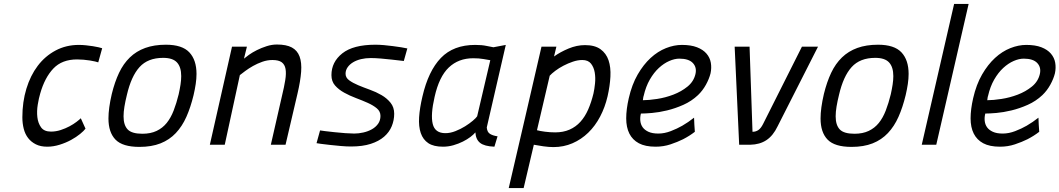

<svg xmlns="http://www.w3.org/2000/svg" viewBox="-20 -738 5402 979"><path d="M382 -509Q400 -509 418.5 -507Q437 -505 453.5 -502.5Q470 -500 482.5 -497Q495 -494 501 -492L481 -420Q476 -422 465 -424.5Q454 -427 439 -429.5Q424 -432 406.5 -433.5Q389 -435 373 -435Q296 -435 252 -388.5Q208 -342 185 -261Q178 -238 172.5 -204.5Q167 -171 170.5 -140.5Q174 -110 189.5 -88.5Q205 -67 240 -67Q265 -67 289.5 -75Q314 -83 334.5 -94Q355 -105 370 -116.5Q385 -128 392 -135L416 -82Q408 -71 388.5 -55Q369 -39 342.5 -24.5Q316 -10 284 0Q252 10 221 10Q187 10 163 -2Q139 -14 123.5 -34Q108 -54 101 -81.5Q94 -109 94 -140Q94 -218 114.5 -285.5Q135 -353 172.5 -402.5Q210 -452 263.5 -480.5Q317 -509 382 -509Z M826 -510Q909 -510 945.5 -471Q982 -432 982 -361Q982 -337 978 -310Q974 -283 967 -253Q952 -191 930.5 -142.5Q909 -94 876.5 -59.5Q844 -25 798.5 -7Q753 11 691 11Q605 11 569 -26Q533 -63 533 -134Q533 -186 550 -259Q565 -320 587 -366.5Q609 -413 642 -445Q675 -477 720.5 -493.5Q766 -510 826 -510ZM706 -56Q748 -56 778.5 -70.5Q809 -85 830 -111Q851 -137 865.5 -174.5Q880 -212 891 -257Q897 -284 900.5 -307Q904 -330 904 -350Q904 -396 882.5 -419.5Q861 -443 812 -443Q734 -443 691.5 -396Q649 -349 627 -254Q619 -222 614.5 -194.5Q610 -167 610 -145Q610 -100 631 -78Q652 -56 706 -56Z M1050 0 1163 -500H1239L1224 -439Q1232 -446 1249.5 -458.5Q1267 -471 1290 -482.5Q1313 -494 1339.5 -502.5Q1366 -511 1392 -511Q1440 -511 1468 -496Q1496 -481 1507.5 -450Q1519 -419 1515.5 -372Q1512 -325 1497 -261L1436 0H1361L1418 -250Q1429 -295 1434.5 -329.5Q1440 -364 1436 -386.5Q1432 -409 1416.5 -420.5Q1401 -432 1369 -432Q1343 -432 1317.5 -423Q1292 -414 1270 -401.5Q1248 -389 1230.5 -376Q1213 -363 1203 -355L1126 0Z M2039 -427Q2008 -430 1978 -434Q1952 -437 1922.5 -439.5Q1893 -442 1870 -442Q1844 -442 1821 -436.5Q1798 -431 1780.5 -420.5Q1763 -410 1752.5 -395Q1742 -380 1742 -362Q1742 -342 1760.5 -328.5Q1779 -315 1806.5 -303.5Q1834 -292 1866 -280.5Q1898 -269 1925.5 -253Q1953 -237 1971.5 -214Q1990 -191 1990 -158Q1990 -125 1977.5 -94.5Q1965 -64 1938.5 -41Q1912 -18 1870.5 -4.5Q1829 9 1770 9Q1747 9 1718 6.5Q1689 4 1662.5 1Q1636 -2 1616.5 -4.5Q1597 -7 1594 -8L1612 -73Q1616 -72 1637 -69.5Q1658 -67 1685.5 -64Q1713 -61 1741 -59Q1769 -57 1786 -57Q1809 -57 1833 -62.5Q1857 -68 1876.5 -79Q1896 -90 1908 -107Q1920 -124 1920 -147Q1920 -170 1901.5 -185.5Q1883 -201 1855 -213.5Q1827 -226 1795 -238Q1763 -250 1735 -265.5Q1707 -281 1688.5 -302Q1670 -323 1670 -355Q1670 -422 1725.5 -466Q1781 -510 1894 -510Q1914 -510 1937 -508Q1960 -506 1982.5 -503Q2005 -500 2025 -497Q2045 -494 2057 -491Z M2462 -88Q2464 -64 2479 -55Q2494 -46 2517 -43L2501 10Q2450 8 2428 -9.5Q2406 -27 2404 -63Q2395 -52 2378.5 -39.5Q2362 -27 2340 -16Q2318 -5 2292 2.5Q2266 10 2239 10Q2191 10 2164 -8Q2137 -26 2125.5 -59.5Q2114 -93 2117 -140Q2120 -187 2134 -246Q2164 -376 2228 -442.5Q2292 -509 2403 -509Q2437 -509 2460 -504Q2483 -499 2496 -497L2559 -509ZM2251 -59Q2276 -59 2302.5 -69.5Q2329 -80 2351.5 -94Q2374 -108 2391 -122.5Q2408 -137 2413 -145L2480 -431Q2467 -433 2445 -437Q2423 -441 2393 -441Q2318 -441 2268.5 -394Q2219 -347 2196 -244Q2175 -153 2186.5 -106Q2198 -59 2251 -59Z M2802 12Q2779 12 2750.5 8Q2722 4 2702 0L2650 221H2574Q2616 41 2657.5 -138.5Q2699 -318 2741 -500H2817L2805 -450Q2837 -473 2879 -490.5Q2921 -508 2963 -508Q3013 -508 3042 -487Q3071 -466 3083 -430.5Q3095 -395 3092.5 -347.5Q3090 -300 3078 -247Q3065 -191 3040 -143.5Q3015 -96 2979.5 -61.5Q2944 -27 2899 -7.5Q2854 12 2802 12ZM2949 -432Q2926 -432 2901 -423.5Q2876 -415 2853 -403Q2830 -391 2811.5 -377Q2793 -363 2783 -352L2718 -74Q2732 -70 2758.5 -66.5Q2785 -63 2811 -63Q2852 -63 2884 -77Q2916 -91 2939.5 -117Q2963 -143 2979 -179.5Q2995 -216 3006 -261Q3011 -283 3014 -312.5Q3017 -342 3012.5 -368.5Q3008 -395 2993.5 -413.5Q2979 -432 2949 -432Z M3337 -57Q3368 -57 3400.5 -69.5Q3433 -82 3459 -97Q3490 -115 3519 -138Q3520 -120 3520.5 -102.5Q3521 -85 3523 -66Q3496 -45 3463 -28Q3435 -14 3399 -2Q3363 10 3323 10Q3270 10 3237.5 -7.5Q3205 -25 3189 -57Q3173 -89 3173 -134.5Q3173 -180 3186 -237Q3202 -307 3231.5 -358Q3261 -409 3297.5 -442.5Q3334 -476 3375.5 -492.5Q3417 -509 3457 -509Q3503 -509 3534 -497Q3565 -485 3582.5 -464.5Q3600 -444 3604.5 -418Q3609 -392 3603 -364Q3596 -336 3579.5 -306Q3563 -276 3539 -253Q3506 -222 3464.5 -203.5Q3423 -185 3381.5 -175Q3340 -165 3304.5 -162Q3269 -159 3248 -159Q3243 -140 3245 -121.5Q3247 -103 3257 -89Q3267 -75 3286.5 -66Q3306 -57 3337 -57ZM3258 -227Q3288 -227 3330.5 -233.5Q3373 -240 3413.5 -255.5Q3454 -271 3485.5 -296.5Q3517 -322 3526 -360Q3534 -394 3513 -416.5Q3492 -439 3444 -439Q3420 -439 3392.5 -427Q3365 -415 3339.5 -391.5Q3314 -368 3293.5 -332.5Q3273 -297 3262 -249Q3260 -244 3259.5 -238Q3259 -232 3258 -227Z M3802 -500 3817 -66Q3834 -66 3847 -75Q3860 -84 3871 -106L4069 -500H4151L3945 -94Q3922 -46 3888 -23.5Q3854 -1 3806 0H3749L3726 -500Z M4457 -510Q4540 -510 4576.5 -471Q4613 -432 4613 -361Q4613 -337 4609 -310Q4605 -283 4598 -253Q4583 -191 4561.5 -142.5Q4540 -94 4507.5 -59.5Q4475 -25 4429.5 -7Q4384 11 4322 11Q4236 11 4200 -26Q4164 -63 4164 -134Q4164 -186 4181 -259Q4196 -320 4218 -366.5Q4240 -413 4273 -445Q4306 -477 4351.5 -493.5Q4397 -510 4457 -510ZM4337 -56Q4379 -56 4409.5 -70.5Q4440 -85 4461 -111Q4482 -137 4496.5 -174.5Q4511 -212 4522 -257Q4528 -284 4531.5 -307Q4535 -330 4535 -350Q4535 -396 4513.5 -419.5Q4492 -443 4443 -443Q4365 -443 4322.5 -396Q4280 -349 4258 -254Q4250 -222 4245.5 -194.5Q4241 -167 4241 -145Q4241 -100 4262 -78Q4283 -56 4337 -56Z M4845 -718H4919L4754 0H4680Z M5093 -57Q5124 -57 5156.5 -69.5Q5189 -82 5215 -97Q5246 -115 5275 -138Q5276 -120 5276.5 -102.5Q5277 -85 5279 -66Q5252 -45 5219 -28Q5191 -14 5155 -2Q5119 10 5079 10Q5026 10 4993.5 -7.5Q4961 -25 4945 -57Q4929 -89 4929 -134.5Q4929 -180 4942 -237Q4958 -307 4987.5 -358Q5017 -409 5053.5 -442.5Q5090 -476 5131.5 -492.5Q5173 -509 5213 -509Q5259 -509 5290 -497Q5321 -485 5338.5 -464.5Q5356 -444 5360.5 -418Q5365 -392 5359 -364Q5352 -336 5335.5 -306Q5319 -276 5295 -253Q5262 -222 5220.5 -203.5Q5179 -185 5137.5 -175Q5096 -165 5060.5 -162Q5025 -159 5004 -159Q4999 -140 5001 -121.5Q5003 -103 5013 -89Q5023 -75 5042.5 -66Q5062 -57 5093 -57ZM5014 -227Q5044 -227 5086.5 -233.5Q5129 -240 5169.5 -255.5Q5210 -271 5241.5 -296.5Q5273 -322 5282 -360Q5290 -394 5269 -416.5Q5248 -439 5200 -439Q5176 -439 5148.5 -427Q5121 -415 5095.5 -391.5Q5070 -368 5049.5 -332.5Q5029 -297 5018 -249Q5016 -244 5015.5 -238Q5015 -232 5014 -227Z"/></svg>

Font: Panefresco 400wt
Style: Italic
Weight: 400
Foundry: Campivisivi & Chank Co
Version: Version 1.001